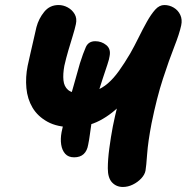

<svg xmlns="http://www.w3.org/2000/svg" viewBox="-20 -732 743 764"><path d="M469 12Q443 12 426 -6Q409 -24 409 -62Q409 -97 415 -142Q421 -187 429 -229Q446 -313 466 -376.5Q486 -440 502 -477.5Q518 -515 521 -522L556 -436Q515 -374 471.5 -326.5Q428 -279 377.5 -252.5Q327 -226 267 -226Q208 -226 169 -247.5Q130 -269 109.5 -303.5Q89 -338 85 -381.5Q81 -425 90 -470Q95 -491 100.5 -517Q106 -543 113 -571.5Q120 -600 125 -624Q134 -658 156 -685Q178 -712 213 -712Q232 -712 249.5 -702.5Q267 -693 277 -676Q287 -659 282 -636Q278 -617 269.5 -589.5Q261 -562 252 -531.5Q243 -501 236 -470Q230 -437 232.5 -412.5Q235 -388 250.5 -374.5Q266 -361 299 -361Q333 -361 360 -371Q387 -381 409.5 -400.5Q432 -420 453.5 -450Q475 -480 498 -519Q515 -549 531.5 -582.5Q548 -616 564.5 -645.5Q581 -675 597.5 -693.5Q614 -712 634 -712Q654 -712 671.5 -701.5Q689 -691 697.5 -672.5Q706 -654 701 -631Q694 -598 673.5 -546Q653 -494 628.5 -419Q604 -344 583 -241Q569 -168 565.5 -119Q562 -70 559 -53Q556 -37 542 -22Q528 -7 508.5 2.5Q489 12 469 12ZM275 -106Q252 -106 239.5 -120Q227 -134 223.5 -156.5Q220 -179 225 -206Q233 -245 245.5 -292.5Q258 -340 272.5 -389.5Q287 -439 298 -480Q311 -521 321.5 -544.5Q332 -568 359 -568Q384 -568 403 -552.5Q422 -537 416 -508Q415 -498 407 -474Q399 -450 388.5 -418.5Q378 -387 368.5 -356Q359 -325 355 -303Q348 -267 344 -241.5Q340 -216 337.5 -196Q335 -176 331 -157Q327 -132 313 -119Q299 -106 275 -106Z"/></svg>

Font: Shantell Sans
Style: Bold Italic
Weight: 700
Italic angle: -11°
Designer: Stephen Nixon, Anya Danilova, Shantell Martin
Foundry: Arrow Type
Version: Version 1.011;[c5ecc13dd]